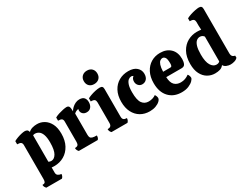

<svg xmlns="http://www.w3.org/2000/svg" viewBox="-83 -1478 3032 2346"><g transform="rotate(-30 1433.0 -305.5)"><path d="M50 190Q39 179 32.5 166Q26 153 26 137Q56 137 64.5 124Q73 111 73 82V-397Q73 -423 58.5 -435Q44 -447 6 -447V-492Q28 -505 58.5 -516Q89 -527 118 -533.5Q147 -540 164 -540Q184 -540 197.5 -532Q211 -524 217 -500Q240 -522 271.5 -531Q303 -540 338 -540Q391 -540 437 -512.5Q483 -485 511.5 -430Q540 -375 540 -290Q540 -195 503.5 -127.5Q467 -60 405.5 -24.5Q344 11 269 11Q261 11 251 10.5Q241 10 230 9V82Q230 111 251 124Q272 137 294 137Q294 167 271 190ZM268 -62Q309 -62 338 -110Q367 -158 367 -266Q367 -335 352.5 -375.5Q338 -416 313 -433.5Q288 -451 258 -451Q242 -451 230 -445V-72Q247 -62 268 -62Z M618 0Q607 -11 601 -24Q595 -37 595 -54Q624 -54 636.5 -66.5Q649 -79 649 -109V-398Q649 -424 635 -435.5Q621 -447 583 -447V-492Q607 -506 640 -516.5Q673 -527 705 -533.5Q737 -540 755 -540Q778 -540 788.5 -524Q799 -508 799 -455Q810 -476 831.5 -496.5Q853 -517 880 -530Q907 -543 936 -543Q983 -543 1003 -519Q1023 -495 1023 -457Q1023 -414 1001 -387Q979 -360 940 -360Q906 -360 886 -379.5Q866 -399 866 -424Q866 -440 869 -449Q853 -445 838 -438.5Q823 -432 808 -418V-118Q808 -95 815 -81Q822 -67 842.5 -60.5Q863 -54 904 -54Q904 -37 900 -24Q896 -11 885 0Z M1191 -613Q1148 -613 1122.5 -638.5Q1097 -664 1097 -707Q1097 -749 1123.5 -775Q1150 -801 1193 -801Q1237 -801 1262.5 -775Q1288 -749 1288 -707Q1288 -664 1261.5 -638.5Q1235 -613 1191 -613ZM1079 0Q1068 -11 1062 -24Q1056 -37 1056 -54Q1085 -54 1099 -66.5Q1113 -79 1113 -109V-399Q1113 -425 1100.5 -438Q1088 -451 1047 -451V-495Q1062 -504 1093 -515.5Q1124 -527 1160.5 -535Q1197 -543 1226 -543Q1249 -543 1259 -532.5Q1269 -522 1269 -497V-108Q1269 -78 1284 -66Q1299 -54 1328 -54Q1328 -37 1322 -24Q1316 -11 1305 0Z M1614 15Q1541 15 1485.5 -18Q1430 -51 1398.5 -112.5Q1367 -174 1367 -260Q1367 -349 1401 -412.5Q1435 -476 1494 -509.5Q1553 -543 1627 -543Q1704 -543 1744 -506.5Q1784 -470 1784 -417Q1784 -369 1760 -343Q1736 -317 1698 -317Q1667 -317 1646 -340Q1625 -363 1625 -396Q1625 -420 1633.5 -435Q1642 -450 1655 -460Q1645 -466 1638.5 -467.5Q1632 -469 1626 -469Q1607 -469 1587 -454Q1567 -439 1553.5 -401Q1540 -363 1540 -295Q1540 -185 1572 -140.5Q1604 -96 1662 -96Q1689 -96 1716.5 -104Q1744 -112 1763 -127Q1771 -117 1776.5 -102.5Q1782 -88 1782 -77Q1782 -56 1759.5 -34.5Q1737 -13 1699 1Q1661 15 1614 15Z M2069 9Q1957 9 1890.5 -62Q1824 -133 1824 -260Q1824 -347 1857 -410.5Q1890 -474 1946.5 -508Q2003 -542 2075 -542Q2165 -542 2219.5 -489.5Q2274 -437 2274 -342Q2274 -304 2261.5 -275.5Q2249 -247 2210 -247H1994Q1997 -168 2030.5 -135Q2064 -102 2118 -102Q2152 -102 2181 -112.5Q2210 -123 2235 -142Q2244 -134 2249.5 -117.5Q2255 -101 2255 -90Q2255 -74 2232.5 -50.5Q2210 -27 2168.5 -9Q2127 9 2069 9ZM1994 -323H2095Q2112 -323 2116.5 -336Q2121 -349 2121 -368Q2121 -432 2105.5 -452.5Q2090 -473 2069 -473Q2052 -473 2035 -460Q2018 -447 2007 -414.5Q1996 -382 1994 -323Z M2535 13Q2481 13 2433.5 -14.5Q2386 -42 2357 -98Q2328 -154 2328 -239Q2328 -340 2365.5 -407Q2403 -474 2463.5 -507Q2524 -540 2593 -540Q2606 -540 2622 -539Q2638 -538 2654 -536L2651 -596V-646Q2651 -669 2638 -682Q2625 -695 2584 -695V-736Q2609 -750 2643 -761Q2677 -772 2710 -778.5Q2743 -785 2763 -785Q2786 -785 2796.5 -774.5Q2807 -764 2807 -739V-111Q2807 -62 2855 -53L2856 -25Q2842 -6 2813 3.5Q2784 13 2754 13Q2728 13 2699 1.5Q2670 -10 2658 -34Q2637 -6 2606.5 3.5Q2576 13 2535 13ZM2604 -72Q2635 -72 2651 -90V-440Q2630 -469 2595 -469Q2568 -469 2546 -450.5Q2524 -432 2511 -389.5Q2498 -347 2498 -274Q2498 -171 2528.5 -121.5Q2559 -72 2604 -72Z"/></g></svg>

Font: Calistoga
Style: Regular
Weight: 400
Designer: Yvonne Schuttler, Eben Sorkin
Foundry: www.sorkintype.com
Version: Version 1.010; ttfautohint (v1.8.4.7-5d5b)